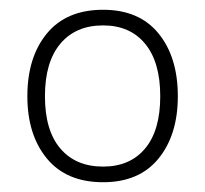

<svg xmlns="http://www.w3.org/2000/svg" viewBox="-20 -730 420 393"><path d="M36 -533Q36 -613 76 -661.5Q116 -710 191 -710Q265 -710 304.5 -661.5Q344 -613 344 -533Q344 -454 304.5 -405.5Q265 -357 191 -357Q116 -357 76 -405.5Q36 -454 36 -533ZM308 -533Q308 -603 277 -640.5Q246 -678 191 -678Q135 -678 103.5 -640.5Q72 -603 72 -533Q72 -463 103.5 -426Q135 -389 191 -389Q246 -389 277 -426Q308 -463 308 -533Z"/></svg>

Font: Krub ExtraLight
Style: Regular
Weight: 275
Designer: Ekaluck Peanpanawate
Foundry: Cadson Demak Co.,Ltd.
Version: Version 1.000; ttfautohint (v1.6)